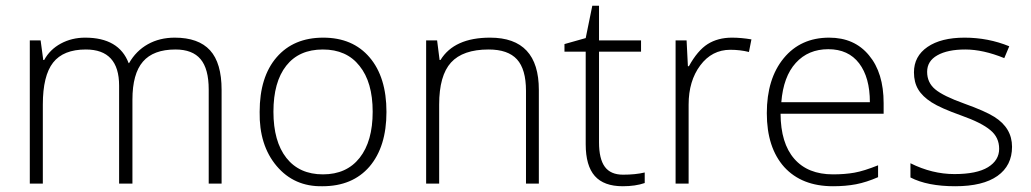

<svg xmlns="http://www.w3.org/2000/svg" viewBox="-20 -634 3560 663"><path d="M745.2 0H700.7V-324.6Q700.7 -396.4 672.6 -429.7Q644.6 -463.1 585.9 -463.1Q509.6 -463.1 473.5 -421.1Q437.3 -379.2 437.3 -289.7V0H391.3V-338.2Q391.3 -463.1 276.5 -463.1Q198.7 -463.1 163.3 -417.8Q127.9 -372.6 127.9 -273V0H82.9V-494.4H120.3L129.4 -426.7H132.5Q152.2 -463.1 190.1 -483.6Q228 -504 274 -504Q390.8 -504 424.2 -416.1H425.7Q449.9 -458.5 490.6 -481.3Q531.3 -504 583.4 -504Q665.3 -504 705.3 -460.3Q745.2 -416.6 745.2 -323.6Z M1221.4 -406.5Q1176.9 -463.1 1094.8 -463.1Q1012.6 -463.1 968.4 -407Q924.2 -350.9 924.2 -248.2Q924.2 -145.6 968.9 -88.7Q1013.7 -31.9 1095.3 -31.9Q1176.9 -31.9 1221.9 -89Q1266.9 -146.1 1266.9 -248.2Q1266.9 -350.4 1221.4 -406.5ZM1255.8 -58.6Q1197.2 9.1 1093.5 9.1Q996 11.1 935.3 -60.7Q874.6 -132.5 876.6 -247.7Q876.6 -368.6 935.3 -436.3Q993.9 -504 1096.1 -504Q1198.2 -504 1256.3 -435.8Q1314.5 -367.5 1314.5 -247.5Q1314.5 -127.4 1255.8 -58.6Z M1840.7 0H1796.3V-320.5Q1796.3 -394.8 1765.2 -429Q1734.1 -463.1 1667.3 -463.1Q1578.4 -463.1 1537.4 -418.1Q1496.5 -373.1 1496.5 -273V0H1451.5V-494.4H1489.4L1498 -426.7H1501Q1548.5 -504 1672.4 -504Q1840.7 -504 1840.7 -323.6Z M2048.5 -142.6Q2048.5 -85.4 2068.5 -58.1Q2088.5 -30.8 2131.4 -30.8Q2174.4 -30.8 2206.3 -38.4V-2Q2174.4 9.1 2130.4 9.1Q2065.2 9.1 2033.9 -26.3Q2002.5 -61.7 2002.5 -136V-455.5H1929.2V-481.8L2002.5 -502.5L2025.3 -614.3H2048.5V-494.4H2193.6V-455.5H2048.5Z M2507.6 -504Q2539.4 -504 2574.8 -498L2566.2 -454.5Q2535.4 -462.1 2502 -462.1Q2438.3 -462.1 2398.1 -408.2Q2357.9 -354.4 2357.9 -273V0H2312.9V-494.4H2350.9L2355.4 -405.5H2358.9Q2388.8 -459.6 2423.7 -481.8Q2459 -504 2507.6 -504Z M2983.8 -281.1Q2983.8 -366.5 2946.7 -415.3Q2909.5 -464.1 2840.2 -464.1Q2771 -464.1 2728 -416.8Q2685 -369.6 2678 -281.1ZM2856.4 9.1Q2748.7 9.1 2688.1 -57.1Q2627.9 -124.4 2627.9 -243.2Q2627.9 -362 2686.3 -433Q2744.7 -504 2843.3 -504Q2930.7 -504 2980.8 -442.9Q3031.3 -382.7 3031.3 -277.6V-241.2H2675.4Q2675.9 -139.5 2722.7 -85.7Q2769.5 -31.9 2856.4 -31.9Q2897.4 -31.9 2930.2 -37.7Q2963.1 -43.5 3012.1 -63.2V-22.2Q2971.7 -4.6 2935.8 2.3Q2899.9 9.1 2856.4 9.1Z M3413.5 -230.5Q3474.7 -192.1 3474.7 -127.1Q3474.7 -62.2 3424.4 -26.5Q3374.1 9.1 3278.3 9.1Q3182.5 9.1 3123.9 -21.2V-70.3Q3198.7 -32.9 3275.8 -32.9Q3352.9 -32.9 3391.6 -56.6Q3430.2 -80.4 3430.2 -120.1Q3430.2 -159.8 3399.9 -184.5Q3369.6 -210.3 3299 -235.3Q3228.5 -260.4 3196.9 -280.6Q3165.3 -300.8 3150.7 -325.3Q3136 -349.8 3136 -384.2Q3136 -439.8 3182.8 -471.9Q3229.5 -504 3310.9 -504Q3392.3 -504 3465.1 -474.2L3447.9 -433.3Q3374.6 -463.1 3313.4 -463.1Q3252.3 -463.1 3216.9 -443.1Q3181.5 -423.2 3181.5 -386Q3181.5 -348.8 3209.3 -325.6Q3237.1 -302.3 3309.7 -276.3Q3382.2 -250.3 3413.5 -230.5Z"/></svg>

Font: Khula Light
Style: Regular
Weight: 300
Designer: Erin McLaughlin, Steve Matteson
Version: Version 1.002;PS 1.0;hotconv 1.0.72;makeotf.lib2.5.5900; ttf